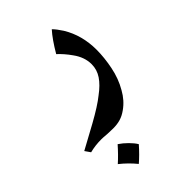

<svg xmlns="http://www.w3.org/2000/svg" viewBox="-255 -305 769 769"><g transform="rotate(-45 129.5 79.0)"><path d="M223 -196Q262 -132 262 -50Q262 -6 252 44Q242 94 218 135Q197 173 164 196Q146 209 127.5 214.5Q109 220 86 220L54 219Q32 217 21 217Q-13 217 -44 225L-60 202L41 147Q106 111 138 85Q172 60 189.5 34Q207 8 207 -23Q207 -63 180 -100Q159 -130 135 -152Q166 -205 193 -235Q207 -221 223 -196ZM114 337Q85 370 58 393Q31 360 -2 334Q26 309 54 277Q72 289 88.5 305.5Q105 322 114 337Z"/></g></svg>

Font: Mirza Medium
Style: Regular
Weight: 500
Designer: Arabic design by Kourosh Beigpour, Latin design by Eduardo Tunni, engineering by Lasse Fister
Version: Version 1.0010g